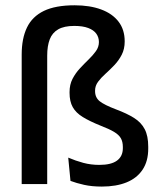

<svg xmlns="http://www.w3.org/2000/svg" viewBox="-20 -696 616 726"><path d="M62 -489.5Q62 -550.5 82 -592Q102 -633.5 146 -654.8Q190 -676 262 -676Q320 -676 362.5 -660.2Q405 -644.5 428.2 -614.2Q451.5 -584 451.5 -539.5Q451.5 -510.5 440.2 -488.8Q429 -467 412.2 -449.5Q395.5 -432 378.8 -417Q362 -402 350.8 -386.8Q339.5 -371.5 339.5 -353.5V-351.5Q339.5 -327 357.2 -313Q375 -299 418.5 -282.5Q460 -267 487 -250Q514 -233 527.2 -207.5Q540.5 -182 540.5 -141.5V-134Q540.5 -86.5 519.2 -54.5Q498 -22.5 458.8 -6.5Q419.5 9.5 365 9.5Q327.5 9.5 298.2 3Q269 -3.5 246.5 -12L238 -100Q266 -88 295 -80.2Q324 -72.5 355.5 -72.5Q400.5 -72.5 422.5 -88.8Q444.5 -105 444.5 -135.5V-140.5Q444.5 -160 437 -173.2Q429.5 -186.5 411 -197.5Q392.5 -208.5 360 -221Q319 -237.5 293 -253.5Q267 -269.5 255 -291Q243 -312.5 243 -345V-348Q243 -376 254.2 -397.8Q265.5 -419.5 282 -437.2Q298.5 -455 315 -471Q331.5 -487 342.8 -502.8Q354 -518.5 354 -537Q354 -555 344 -568.8Q334 -582.5 313.5 -590.2Q293 -598 261 -598Q222.5 -598 200 -585Q177.5 -572 168 -547Q158.5 -522 158.5 -486V0H62Z"/></svg>

Font: Anek Telugu Medium
Style: Regular
Weight: 500
Designer: Omkar Bhoir (Telugu), Yesha Goshar (Latin)
Foundry: Ek Type
Version: Version 1.003